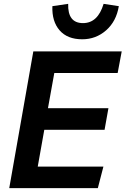

<svg xmlns="http://www.w3.org/2000/svg" viewBox="-20 -977 652 997"><path d="M176 -112H517L488 0H28L153 -710H612L591 -598H262L229 -415H543L523 -303H210ZM518 -957 597 -945Q584 -866 531 -819.5Q478 -773 407 -773Q330 -773 289.5 -819.5Q249 -866 252 -945L334 -957Q331 -857 411 -857Q488 -857 518 -957Z"/></svg>

Font: Livvic SemiBold
Style: Italic
Weight: 600
Italic angle: -10°
Designer: Jacques Le Bailly, Baron von Fonthausen
Version: Version 1.001; ttfautohint (v1.8.2)